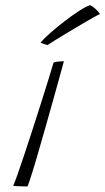

<svg xmlns="http://www.w3.org/2000/svg" viewBox="-20 -702 397 724"><path d="M84 1Q79.5 1 67.8 0.8Q56 0.5 44.8 0Q33.5 -0.5 29.5 -1Q34.5 -11.5 45.5 -42.2Q56.5 -73 71 -117Q85.5 -161 101.8 -210.8Q118 -260.5 133.5 -309.5Q149 -358.5 161.8 -399.5Q174.5 -440.5 182 -466Q187 -468 193 -469Q199 -470 206.2 -470.5Q213.5 -471 221 -471Q216.5 -455 206.5 -418.5Q196.5 -382 183 -333.8Q169.5 -285.5 154.8 -233.8Q140 -182 126.2 -134Q112.5 -86 101.2 -50.2Q90 -14.5 84 1ZM319.5 -682.5Q326 -680 333 -674.5Q340 -669 346.5 -662.2Q353 -655.5 357 -649Q349.5 -646 329.5 -634.8Q309.5 -623.5 283.5 -608Q257.5 -592.5 231.5 -577Q205.5 -561.5 185.8 -549.2Q166 -537 159 -532Q156.5 -533 152.8 -534Q149 -535 145.2 -536.2Q141.5 -537.5 138.2 -539Q135 -540.5 133 -541.5Q143.5 -554.5 168 -576.2Q192.5 -598 222 -620.8Q251.5 -643.5 278 -660.8Q304.5 -678 319.5 -682.5Z"/></svg>

Font: Grandstander Thin Thin
Style: Italic
Weight: 250
Italic angle: -15°
Version: Version 1.200